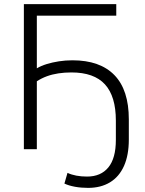

<svg xmlns="http://www.w3.org/2000/svg" viewBox="-20 -725 706 933"><path d="M408 188Q374 188 344 182.5Q314 177 293 167L308 115Q327 124 351 128.5Q375 133 403 133Q470 133 506.5 88.5Q543 44 543 -45V-139Q543 -257 490 -315Q437 -373 327 -373Q294 -373 264 -368.5Q234 -364 208 -354.5Q182 -345 159 -330V0H96V-705H545V-649H159V-393Q179 -405 206.5 -413.5Q234 -422 266 -427Q298 -432 332 -432Q466 -432 536 -360Q606 -288 606 -145V-47Q606 29 582.5 81.5Q559 134 514.5 161Q470 188 408 188Z"/></svg>

Font: Nunito Sans 11pt Light
Style: Regular
Weight: 300
Version: Version 3.101;gftools[0.9.27]